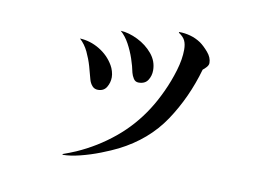

<svg xmlns="http://www.w3.org/2000/svg" viewBox="-66 -620 1133 797"><g transform="rotate(10 500.0 -221.0)"><path d="M386 -280Q386 -258 374.5 -238.5Q363 -219 338 -219Q323 -219 313.5 -230Q304 -241 300 -256Q294 -280 285.5 -309.5Q277 -339 263.5 -367.5Q250 -396 228 -416Q272 -414 311 -390.5Q350 -367 372 -329Q378 -319 382 -305.5Q386 -292 386 -280ZM775 -409Q775 -400 767 -391Q759 -382 752 -377Q717 -254 650 -154Q583 -54 466 5Q438 19 397 35Q356 51 314 61.5Q272 72 241 72L240 69Q252 65 267 59Q282 53 294 48Q378 11 448.5 -47Q519 -105 568 -182Q590 -216 611.5 -262Q633 -308 647.5 -356.5Q662 -405 662 -445Q662 -468 655 -483Q648 -498 628 -511L629 -514Q653 -514 676.5 -507.5Q700 -501 721 -487Q738 -475 756.5 -453.5Q775 -432 775 -409ZM550 -338Q550 -315 538 -296.5Q526 -278 499 -278Q485 -278 477.5 -290Q470 -302 467 -314Q462 -340 451.5 -371Q441 -402 425.5 -430.5Q410 -459 389 -477Q424 -475 461.5 -456.5Q499 -438 524.5 -407.5Q550 -377 550 -338Z"/></g></svg>

Font: Kaisei Tokumin Medium
Style: Regular
Weight: 500
Designer: Font-Kai, 金井和夫
Foundry: KAZUO KANAI
Version: Version 5.003